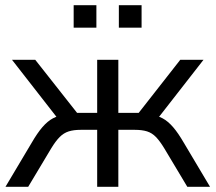

<svg xmlns="http://www.w3.org/2000/svg" viewBox="-20 -715 825 735"><path d="M1 0 101 -168Q123 -206 142.5 -228.5Q162 -251 182.5 -262Q203 -273 231 -276L210 -250L26 -486H115L275 -283H352V-486H433V-283H511L670 -486H759L575 -250L554 -276Q582 -273 602.5 -262Q623 -251 642.5 -228.5Q662 -206 684 -168L784 0H697L609 -147Q592 -175 577 -190.5Q562 -206 543 -212Q524 -218 496 -218H433V0H352V-218H289Q262 -218 243 -212Q224 -206 208.5 -190.5Q193 -175 176 -147L88 0ZM435 -609V-695H522V-609ZM262 -609V-695H349V-609Z"/></svg>

Font: NunitoSans1
Style: Book
Weight: 400
Designer: Vernon Adams
Foundry: Vernon Adams
Version: Version 3.101;gftools[0.9.27]